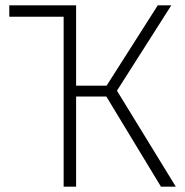

<svg xmlns="http://www.w3.org/2000/svg" viewBox="-20 -704 696 724"><path d="M421 -362 626 -684H575L382 -381H267V-684H15V-641H220V0H267V-340H381L587 0H643Z"/></svg>

Font: Fira Sans ExtraLight
Style: Regular
Weight: 200
Designer: bBox Type GmbH & Carrois Corporate GbR & Edenspiekermann AG
Foundry: bBox Type GmbH & Carrois Corporate GbR & Edenspiekermann AG
Version: Version 4.300;PS 004.300;hotconv 1.0.88;makeotf.lib2.5.64775